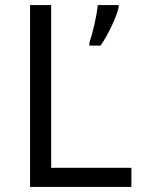

<svg xmlns="http://www.w3.org/2000/svg" viewBox="-20 -734 559 754"><path d="M496 -75H181V-714H98V0H496ZM375 -555Q398 -588 419.5 -634Q441 -680 446 -706V-714H364Q360 -678 350.5 -637Q341 -596 331 -566V-555Z"/></svg>

Font: OpenSansMMV
Style: Regular
Weight: 400
Designer: Steve Matteson
Foundry: Ascender Corporation
Version: Version 4.000